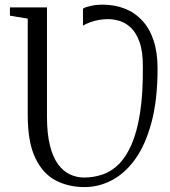

<svg xmlns="http://www.w3.org/2000/svg" viewBox="-20 -774 710 803"><path d="M333.5 8.5Q266.5 8.5 212.8 -19.5Q159 -47.5 127.5 -113.5Q96 -179.5 96 -292V-696L21.5 -708.5V-743H176.5V-286Q176.5 -215 188.8 -166Q201 -117 222.5 -87.5Q244 -58 272.2 -44.8Q300.5 -31.5 331.5 -31.5Q371 -31.5 407.8 -43.8Q444.5 -56 475.5 -86Q506.5 -116 529.8 -168.8Q553 -221.5 565.8 -302.2Q578.5 -383 577.5 -497.5Q577.5 -560.5 563.2 -599.2Q549 -638 526.8 -658.8Q504.5 -679.5 479.2 -686.8Q454 -694 432 -694Q413 -694 394.2 -690.8Q375.5 -687.5 358.8 -681.5Q342 -675.5 327 -667V-738Q337 -744.5 360.5 -749.5Q384 -754.5 410 -754.5Q459 -754.5 501 -738.2Q543 -722 574 -689Q605 -656 622 -605.8Q639 -555.5 639 -487.5Q639 -356 613.5 -261.5Q588 -167 544.8 -107.5Q501.5 -48 447 -19.8Q392.5 8.5 333.5 8.5Z"/></svg>

Font: Merriweather 60pt Light
Style: Regular
Weight: 300
Version: Version 2.100